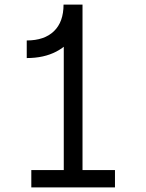

<svg xmlns="http://www.w3.org/2000/svg" viewBox="-20 -820 640 840"><path d="M97 -566V-643Q174 -643 216 -683.5Q258 -724 258 -800H341Q341 -728 311 -675.5Q281 -623 226.5 -594.5Q172 -566 97 -566ZM117 0V-76H483V0ZM259 -27V-800H341V-27Z"/></svg>

Font: Victor Mono Thin Medium
Style: Regular
Weight: 500
Monospace: yes
Version: Version 1.561;gftools[0.9.30]